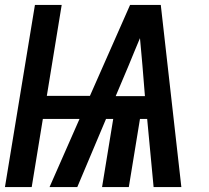

<svg xmlns="http://www.w3.org/2000/svg" viewBox="-22 -755 842 775"><path d="M-2 0 119 -735H227L167 -368H341L503 -735H627L710 0H598L572 -275H543L498 0H390L435 -275H406L290 0H178L299 -275H151L106 0ZM563 -367 553 -490Q550 -518 548 -546Q546 -574 543 -601Q532 -574 520 -546Q508 -518 497 -490L445 -367Z"/></svg>

Font: Iosevka Aile Semibold Oblique
Style: Regular
Weight: 600
Italic angle: -9°
Designer: Belleve Invis
Foundry: Belleve Invis
Version: Version 31.1.0; ttfautohint (v1.8.4)